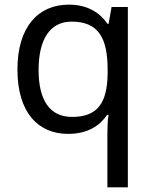

<svg xmlns="http://www.w3.org/2000/svg" viewBox="-20 -566 655 826"><path d="M442 11V240H530V-536H460L447 -463H443C411 -509 360 -546 276 -546C145 -546 55 -451 55 -267C55 -83 143 10 273 10C358 10 410 -26 441 -72H447C443 -49 442 -13 442 11ZM290 -63C192 -63 146 -138 146 -265C146 -392 192 -473 288 -473C404 -473 443 -402 443 -266V-248C441 -123 400 -63 290 -63Z"/></svg>

Font: Noto Sans Mro
Style: Regular
Weight: 400
Designer: Monotype Design Team
Foundry: Monotype Imaging Inc.
Version: Version 2.001